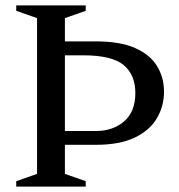

<svg xmlns="http://www.w3.org/2000/svg" viewBox="-20 -690 662 710"><path d="M297 -20V0H40V-20L117 -47V-623L40 -650V-670H297V-650L220 -623V-537H334Q424.5 -537 480 -512.2Q535.5 -487.5 561 -445.2Q586.5 -403 586.5 -351Q586.5 -297.5 560.2 -252.8Q534 -208 478.2 -181.2Q422.5 -154.5 334 -154.5H220V-47ZM480.5 -346Q480.5 -413 437.5 -449.2Q394.5 -485.5 287 -485.5H220V-205.5H334Q397.5 -205.5 439 -241.2Q480.5 -277 480.5 -346Z"/></svg>

Font: Newsreader Text Medium
Style: Regular
Weight: 500
Designer: Hugues Gentile
Foundry: Production Type
Version: Version 1.001